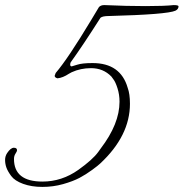

<svg xmlns="http://www.w3.org/2000/svg" viewBox="-160 -664 722 755"><path d="M-132 -62Q-118 -83 -105.5 -83Q-93 -83 -93 -73Q-93 -69 -99 -60Q-105 -51 -105 -39Q-105 50 7 50Q83 50 148 4Q204 -36 226 -66L236 -80Q310 -177 310 -264Q310 -292 302 -317Q294 -342 286 -352L278 -363Q246 -396 198 -396Q157 -396 122 -380L111 -374Q87 -358 66 -356Q55 -359 55 -366L59 -377Q107 -433 199 -586L229 -636Q236 -644 250 -644Q339 -640 412.5 -640Q486 -640 523 -644Q542 -644 542 -639Q542 -628 530 -622Q497 -607 268 -601Q243 -601 235 -594Q165 -484 118 -419Q116 -414 116 -410Q116 -403 122 -403Q124 -403 143.5 -409.5Q163 -416 204 -416Q314 -416 342 -319Q351 -295 351 -256Q351 -130 234 -21Q227 -14 202.5 4Q178 22 152.5 35.5Q127 49 88 60Q49 71 6.5 71Q-36 71 -69 59Q-102 47 -116 28Q-130 9 -135 -5.5Q-140 -20 -140 -35Q-140 -50 -132 -62Z"/></svg>

Font: Mr De Haviland
Style: Regular
Weight: 400
Designer: Alejandro Paul
Foundry: Alejandro Paul
Version: Version 1.000